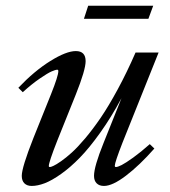

<svg xmlns="http://www.w3.org/2000/svg" viewBox="-20 -627 582 659"><path d="M268.1 -562.5 282.7 -607.4H505.9L489.3 -562.5ZM88.9 11.2Q72.8 11.2 63.7 2.2Q54.7 -6.8 54.7 -23.4Q54.7 -52.2 94.7 -153.3L155.3 -304.2Q180.2 -366.7 180.2 -382.8Q180.2 -387.7 176.8 -387.7Q170.4 -387.7 157 -381.8Q143.6 -376 116.5 -357.4Q89.4 -338.9 58.1 -310.5L43 -325.7Q97.7 -383.3 152.6 -417.5Q207.5 -451.7 240.2 -451.7Q273.9 -451.7 273.9 -417Q273.9 -387.2 240.2 -302.7L176.3 -143.6Q147.5 -70.3 147.5 -57.1Q147.5 -53.7 151.4 -53.7Q154.8 -53.7 163.8 -57.9Q172.9 -62 189.7 -73.7Q206.5 -85.4 226.3 -103.3Q246.1 -121.1 272.5 -152.3Q298.8 -183.6 325.7 -222.9Q352.5 -262.2 384 -320.3Q415.5 -378.4 445.3 -446.8H524.4L400.4 -137.2Q374 -69.3 374 -58.1Q374 -53.7 377.9 -53.7Q383.8 -53.7 397.5 -60.5Q411.1 -67.4 437.3 -86.2Q463.4 -105 494.1 -132.3L509.8 -117.2Q459 -59.6 412.6 -24.2Q366.2 11.2 336.9 11.2Q320.8 11.2 311.8 2.2Q302.7 -6.8 302.7 -23.4Q302.7 -55.2 335.4 -136.2L397 -290Q361.8 -224.6 324.2 -171.9Q286.6 -119.1 253.9 -85.7Q221.2 -52.2 189.5 -29.8Q157.7 -7.3 133.3 2Q108.9 11.2 88.9 11.2Z"/></svg>

Font: Elstob 10pt Medium
Style: Italic
Weight: 500
Italic angle: -20°
Designer: Peter S. Baker
Version: Version 1.015